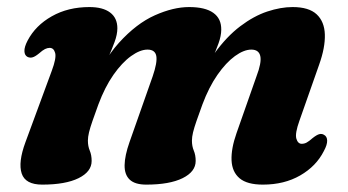

<svg xmlns="http://www.w3.org/2000/svg" viewBox="-20 -499 965 533"><path d="M339.5 -104.4 403.8 -287Q417.1 -325.6 413.9 -343.5Q410.6 -361.3 389.5 -361.3Q368.9 -361.3 343.8 -343.3Q318.8 -325.3 294.9 -291.3Q271.1 -257.2 253.1 -209Q243.5 -182.7 236.9 -163.7Q230.3 -144.8 227.1 -131.6Q224 -118.5 224 -108.6Q224 -93.2 229.2 -80.8Q234.4 -68.5 234.4 -52.2Q234.4 -22.4 198.1 -4.4Q161.8 13.5 97.2 13.5Q50.4 13.5 40.2 -17.4Q30 -48.4 50.7 -104.4L123.6 -302.1Q137 -337.9 133.1 -352Q129.2 -366.1 118 -366.1Q111.7 -366.1 104.9 -362.8Q98.1 -359.4 88 -350.4Q77.2 -341.6 70.2 -339.8Q63.2 -337.9 56.5 -341Q48.2 -345.3 47.8 -356.9Q47.3 -368.5 56.6 -386.3Q78.6 -428.3 123.8 -453.8Q168.9 -479.4 228.3 -479.4Q265.5 -479.4 285.6 -464.3Q305.8 -449.2 305.8 -420.5Q305.8 -403.4 298 -382.2Q290.3 -361 279.1 -336.1Q267.9 -311.2 256.3 -282.8Q244.7 -254.5 237.3 -223L225.3 -233.1Q261.5 -326.3 310 -380Q358.6 -433.7 409.8 -456.5Q461 -479.4 504.8 -479.4Q549.7 -479.4 572.2 -463.3Q594.7 -447.3 594.2 -416.3Q594.1 -399.4 586.7 -378.8Q579.3 -358.2 568.5 -334Q557.8 -309.8 546.9 -282Q536.1 -254.3 529 -223L513.3 -233.1Q540.6 -302.8 574.9 -350.2Q609.3 -397.7 646.9 -426.1Q684.6 -454.6 721.9 -467Q759.3 -479.4 792.2 -479.4Q837.5 -479.4 859.1 -459.2Q880.7 -439 881.8 -403.1Q882.9 -367.3 866.2 -320.2L811.2 -163.8Q798.5 -128.4 802.7 -114.1Q806.9 -99.8 817.6 -99.8Q824.8 -99.8 831.3 -103.3Q837.9 -106.9 847.6 -115.5Q859.2 -124.7 866.2 -126.5Q873.2 -128.4 879.1 -124.9Q887.8 -120.6 888.2 -109Q888.7 -97.4 879 -79.6Q857.8 -37.6 813.4 -12Q769.1 13.5 709.7 13.5Q666.1 13.5 645.2 -4Q624.3 -21.6 622.8 -53.8Q621.4 -86 636.5 -129.1L692 -287Q706.6 -325.3 702.6 -343.3Q698.6 -361.3 677.7 -361.3Q657.1 -361.3 632.2 -343.3Q607.3 -325.2 583.6 -291.2Q559.9 -257.1 541.9 -209Q532.3 -182.7 525.7 -163.7Q519.1 -144.8 515.9 -131.6Q512.8 -118.5 512.8 -108.6Q512.8 -93.2 518 -80.8Q523.2 -68.5 523.2 -52.2Q523.2 -22.4 486.9 -4.4Q450.6 13.5 386 13.5Q354.7 13.5 340.1 -0.3Q325.5 -14.1 325.9 -40.5Q326.3 -66.9 339.5 -104.4Z"/></svg>

Font: Fraunces Wonky
Style: Italic
Weight: 900
Italic angle: -16°
Version: Version 1.000;[b76b70a41]